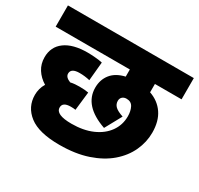

<svg xmlns="http://www.w3.org/2000/svg" viewBox="-134 -788 992 955"><g transform="rotate(30 361.5 -311.0)"><path d="M309 -121Q377 -121 427.5 -143Q478 -165 506 -204Q534 -243 534 -293Q534 -323 523 -344.5Q512 -366 485 -366Q470 -366 461 -357.5Q452 -349 452 -335Q452 -316 465.5 -303Q479 -290 512 -279L460 -184Q322 -232 322 -336Q322 -382 348 -414.5Q374 -447 426 -459V-500H0V-622H723V-500H570V-452Q622 -434 651 -391.5Q680 -349 680 -283Q680 -229 656.5 -178Q633 -127 586.5 -87Q540 -47 470.5 -23.5Q401 0 309 0Q191 0 135.5 -43Q80 -86 80 -155Q80 -172 84.5 -189.5Q89 -207 99 -223Q66 -243 47 -273Q28 -303 28 -341Q28 -401 73.5 -434.5Q119 -468 203 -468Q220 -468 245.5 -466Q271 -464 288 -460L278 -353Q250 -360 219 -360Q170 -360 170 -329Q170 -308 201 -296Q214 -299 227 -300Q240 -301 253 -301Q268 -301 281 -300Q294 -299 304 -297L292 -191Q281 -193 265 -193Q218 -193 218 -162Q218 -121 309 -121Z"/></g></svg>

Font: Noto Sans SemiCondensed ExtraBold
Style: Regular
Weight: 800
Width: 4
Designer: Monotype Design Team
Foundry: Monotype Imaging Inc.
Version: Version 2.013; ttfautohint (v1.8.4.7-5d5b)